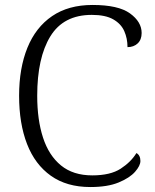

<svg xmlns="http://www.w3.org/2000/svg" viewBox="-20 -744 625 774"><path d="M344 10Q249 10 185 -35.5Q121 -81 89 -163.5Q57 -246 57 -358Q57 -469 90.5 -551.5Q124 -634 190 -679Q256 -724 353 -724Q457 -724 504 -690Q551 -656 551 -611Q551 -584 535 -569Q519 -554 494 -554Q494 -589 481 -618.5Q468 -648 436.5 -666Q405 -684 350 -684Q236 -684 183 -597.5Q130 -511 130 -358Q130 -261 153.5 -189Q177 -117 226 -77Q275 -37 352 -37Q425 -37 466.5 -64Q508 -91 530 -127Q546 -118 546 -95Q546 -76 524.5 -51.5Q503 -27 458.5 -8.5Q414 10 344 10Z"/></svg>

Font: Noto Serif Malayalam Light
Style: Regular
Weight: 300
Designer: Indian type Foundry, Jelle Bosma, Monotype Design Team
Foundry: Monotype Imaging Inc.
Version: Version 2.104; ttfautohint (v1.8.4.7-5d5b)